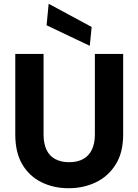

<svg xmlns="http://www.w3.org/2000/svg" viewBox="-20 -986 733 1018"><path d="M344 12Q265 12 200.5 -19.5Q136 -51 98.5 -114Q61 -177 61 -273V-700H211V-272Q211 -225 226.5 -192Q242 -159 273 -142.5Q304 -126 346 -126Q390 -126 420.5 -142.5Q451 -159 467 -192Q483 -225 483 -272V-700H633V-273Q633 -177 593.5 -114Q554 -51 488.5 -19.5Q423 12 344 12ZM456 -743 227 -852 238 -966 466 -843Z"/></svg>

Font: DM Sans 17pt Black
Style: Regular
Weight: 900
Version: Version 4.004;gftools[0.9.30]